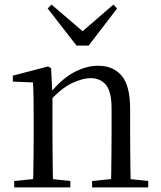

<svg xmlns="http://www.w3.org/2000/svg" viewBox="-20 -818 701 838"><path d="M42 0V-28L150 -39H183L287 -28V0ZM124 0Q125 -24 125.5 -65Q126 -106 126.5 -150.5Q127 -195 127 -229V-289Q127 -341 126.5 -381Q126 -421 124 -458L36 -462V-488L190 -528L203 -520L209 -403V-402V-229Q209 -195 209.5 -150.5Q210 -106 210.5 -65Q211 -24 212 0ZM382 0V-28L489 -39H522L627 -28V0ZM464 0Q465 -24 465.5 -64.5Q466 -105 466.5 -149.5Q467 -194 467 -229V-344Q467 -418 442.5 -447.5Q418 -477 375 -477Q341 -477 294 -455Q247 -433 192 -372L184 -406H194Q248 -473 302 -502Q356 -531 409 -531Q474 -531 511 -487.5Q548 -444 548 -342V-229Q548 -194 548.5 -149.5Q549 -105 549.5 -64.5Q550 -24 551 0ZM205 -798 368 -658H313L475 -798L491 -781L367 -619H314L188 -781Z"/></svg>

Font: Noto Serif JP
Style: Regular
Weight: 400
Designer: Ryoko NISHIZUKA  (kana & ideographs); Frank Grießhammer (Latin, Greek & Cyrillic); Wenlong ZHANG  (bopomofo); Sandoll Co
Foundry: Adobe
Version: Version 2.003-H1;hotconv 1.1.1;makeotfexe 2.6.0